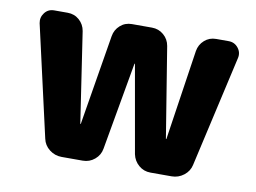

<svg xmlns="http://www.w3.org/2000/svg" viewBox="-62 -609 930 698"><g transform="rotate(10 403.0 -260.0)"><path d="M134 -55 41 -465Q37 -486 50 -503Q63 -520 85 -520H135Q160 -520 178 -504Q196 -488 200 -464L250 -131Q250 -130 251 -130Q252 -130 252 -131L307 -464Q311 -488 329 -504Q347 -520 372 -520H446Q471 -520 489.5 -504Q508 -488 512 -464L566 -131Q566 -130 567 -130Q568 -130 568 -131L618 -464Q622 -488 640 -504Q658 -520 683 -520H729Q751 -520 764.5 -503Q778 -486 773 -465L680 -55Q675 -31 655 -15.5Q635 0 610 0H532Q507 0 488.5 -16Q470 -32 465 -56L408 -379Q408 -380 407 -380Q406 -380 406 -379L349 -56Q345 -32 326 -16Q307 0 282 0H204Q179 0 159 -15.5Q139 -31 134 -55Z"/></g></svg>

Font: Rounded Mplus 1c ExtraBold
Style: Regular
Weight: 800
Version: Version 1.059.20150529